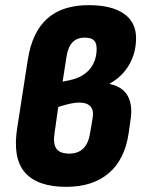

<svg xmlns="http://www.w3.org/2000/svg" viewBox="-20 -714 554 745"><path d="M237 11Q125 11 76.5 -45Q28 -101 47 -219L88 -483Q105 -590 163.5 -642Q222 -694 324 -694Q413 -694 460.5 -661Q508 -628 508 -566Q508 -509 481 -462.5Q454 -416 406 -390V-388Q455 -378 475.5 -342Q496 -306 486 -245L479 -196Q464 -95 402 -42Q340 11 237 11ZM249 -118Q318 -118 330 -200L339 -253Q345 -285 331.5 -300.5Q318 -316 287 -316Q273 -316 253.5 -312Q234 -308 206 -299L192 -200Q185 -157 198.5 -137.5Q212 -118 249 -118ZM223 -397 251 -403Q302 -414 328.5 -446Q355 -478 355 -525Q355 -548 344 -558Q333 -568 309 -568Q279 -568 261.5 -550Q244 -532 238 -494Z"/></svg>

Font: Sofia Sans Semi Condensed Black
Style: Italic
Weight: 900
Italic angle: -9°
Version: Version 4.100